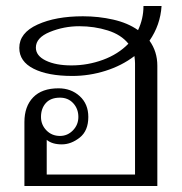

<svg xmlns="http://www.w3.org/2000/svg" viewBox="-20 -617 605 637"><path d="M476 -482Q502 -446 502 -399V0H61V-212Q61 -264 90 -294Q119 -324 174 -324Q216 -324 244.5 -298Q273 -272 273 -229Q273 -183 244.5 -160.5Q216 -138 185 -138Q153 -138 135 -153V-38H428V-407Q428 -415 426 -431Q384 -399 330 -382Q276 -365 220 -365Q139 -365 91.5 -389Q44 -413 44 -458Q44 -508 104.5 -535.5Q165 -563 255 -563Q307 -563 355.5 -552Q404 -541 438 -517Q456 -555 456 -597H516Q512 -534 476 -482ZM406 -472Q382 -502 337.5 -516Q293 -530 243 -530Q192 -530 145.5 -511Q99 -492 99 -459Q99 -432 132 -416Q165 -400 217 -400Q271 -400 321.5 -418.5Q372 -437 406 -472ZM179 -166Q204 -166 222 -184.5Q240 -203 240 -229Q240 -256 223 -274.5Q206 -293 179 -293Q148 -293 132 -275Q116 -257 116 -229Q116 -203 134 -184.5Q152 -166 179 -166Z"/></svg>

Font: Taviraj Light
Style: Regular
Weight: 300
Designer: Katatrad Team
Foundry: CadsonDemak
Version: Version 1.001